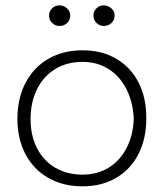

<svg xmlns="http://www.w3.org/2000/svg" viewBox="-20 -672 601 705"><path d="M43.9 -235.8Q43.9 -310.5 73.7 -367.7Q103.5 -424.8 157.7 -456.1Q211.9 -487.3 283.2 -487.3Q354 -487.3 407.2 -456.1Q460.4 -424.8 489.3 -367.9Q518.1 -311 517.1 -235.8Q517.1 -161.6 488 -105.5Q459 -49.3 406 -18.6Q353 12.2 283.2 12.2Q211.9 12.2 157.7 -18.6Q103.5 -49.3 73.7 -105.7Q43.9 -162.1 43.9 -235.8ZM471.2 -235.8Q468.3 -298.3 443.8 -345.7Q419.4 -393.1 377.9 -418.9Q336.4 -444.8 283.2 -444.8Q226.1 -444.8 182.9 -418.5Q139.6 -392.1 116 -344.5Q92.3 -296.9 92.3 -234.9Q92.3 -173.8 116 -127.7Q139.6 -81.5 182.9 -56.2Q226.1 -30.8 283.2 -30.8Q336.9 -30.8 378.7 -56.2Q420.4 -81.5 444.6 -128.2Q468.8 -174.8 471.2 -235.8ZM160.2 -615.2Q160.2 -631.3 171.6 -641.8Q183.1 -652.3 197.8 -652.3Q213.9 -652.3 225.8 -641.6Q237.8 -630.9 237.8 -615.2Q237.8 -598.6 226.6 -587.6Q215.3 -576.7 198.7 -576.7Q183.1 -576.7 171.6 -587.4Q160.2 -598.1 160.2 -615.2ZM323.2 -615.2Q323.2 -631.3 334.5 -641.8Q345.7 -652.3 360.4 -652.3Q376.5 -652.3 388.7 -641.6Q400.9 -630.9 400.9 -615.2Q400.9 -598.6 389.4 -587.6Q377.9 -576.7 361.3 -576.7Q346.2 -576.7 334.7 -587.4Q323.2 -598.1 323.2 -615.2Z"/></svg>

Font: Selawik Light
Style: Regular
Weight: 300
Designer: Aaron Bell
Foundry: Microsoft Corporation
Version: Version 1.01